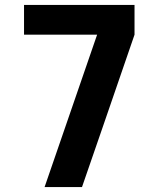

<svg xmlns="http://www.w3.org/2000/svg" viewBox="-20 -755 640 775"><path d="M160 0 372 -615H77V-735H523V-615L396 -246L311 0Z"/></svg>

Font: Iosevka SS04 Heavy Extended
Style: Regular
Weight: 900
Width: 7
Monospace: yes
Designer: Belleve Invis
Foundry: Belleve Invis
Version: Version 19.0.0; ttfautohint (v1.8.4)